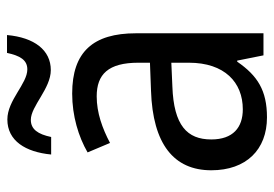

<svg xmlns="http://www.w3.org/2000/svg" viewBox="-137 -635 782 548"><g transform="rotate(-90 254.0 -361.0)"><path d="M87 -606H137C145 -644 159 -664 186 -664C225 -664 275 -607 328 -607C385 -607 421 -654 428 -732H377C369 -695 357 -674 330 -674C289 -674 242 -731 187 -731C126 -731 94 -679 87 -606ZM261 -546C197 -546 138 -528 93 -502L120 -438C162 -460 206 -476 253 -476C316 -476 349 -443 349 -357V-324L269 -321C117 -316 42 -256 42 -149C42 -49 101 10 193 10C270 10 312 -17 352 -75H355L370 0H433V-364C433 -486 380 -546 261 -546ZM281 -260 349 -263V-213C349 -111 293 -59 216 -59C164 -59 130 -87 130 -149C130 -218 170 -256 281 -260Z"/></g></svg>

Font: Noto Sans Gurmukhi SemiCondensed
Style: Regular
Weight: 400
Width: 4
Designer: Jelle Bosma - Monotype Design Team
Foundry: Monotype Imaging Inc.
Version: Version 2.004